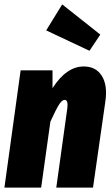

<svg xmlns="http://www.w3.org/2000/svg" viewBox="-23 -853 511 873"><path d="M259.8 -833 433.1 -695.8 383.8 -622.1 187 -714.8ZM357.9 -550.8Q413.1 -550.8 439.9 -508.1Q466.8 -465.3 456.1 -392.1L399.9 0H232.9L283.2 -361.8Q287.6 -398.9 271 -398.9Q258.8 -398.9 244.6 -376.2Q230.5 -353.5 206.1 -299.8L164.1 0H-2.9L70.8 -533.2H215.8V-452.1Q278.8 -550.8 357.9 -550.8Z"/></svg>

Font: Fira Sans Compressed ExtraBold
Style: Italic
Weight: 800
Width: 3
Italic angle: -8°
Designer: Carrois Corporate & Edenspiekermann AG
Foundry: Carrois Corporate GbR & Edenspiekermann AG
Version: Version 4.203;PS 004.203;hotconv 1.0.88;makeotf.lib2.5.64775